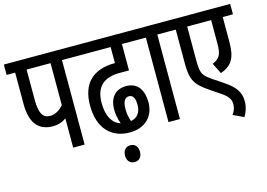

<svg xmlns="http://www.w3.org/2000/svg" viewBox="-104 -825 1692 1216"><g transform="rotate(-15 742.0 -216.5)"><path d="M363 -554H439V-622H0V-554H56V-348C56 -214 114 -164 200 -164C235 -164 266 -175 288 -192V0H363ZM288 -554V-279C265 -251 233 -232 201 -232C156 -232 131 -261 131 -356V-554Z M660 0C762 0 823 -63 823 -155C823 -227 792 -290 713 -290C641 -290 601 -243 601 -165C601 -134 607 -102 619 -71C567 -87 535 -140 535 -226C535 -340 599 -381 694 -381H756V-554H861V-622H427V-554H682V-449H681C537 -449 460 -373 460 -230C460 -77 542 0 660 0ZM671 -151C671 -200 687 -223 713 -223C739 -223 752 -201 752 -156C752 -106 726 -74 685 -68C676 -95 671 -121 671 -151ZM592 134C592 167 610 189 641 189C673 189 690 167 690 134C690 102 673 79 641 79C610 79 592 102 592 134Z M988 -554H1064V-622H849V-554H913V0H988Z M1484 -554V-622H1052V-554H1109V-334C1109 -220 1131 -189 1219 -129L1284 -85C1331 -53 1339 -31 1339 -1C1339 21 1331 42 1316 61L1386 94C1403 65 1414 33 1414 -1C1414 -57 1394 -97 1316 -149L1256 -189C1185 -236 1184 -254 1184 -349V-554H1341V-402C1341 -327 1327 -305 1279 -284L1314 -214C1387 -240 1417 -283 1417 -390V-554Z"/></g></svg>

Font: Noto Sans Devanagari ExtraCondensed
Style: Regular
Weight: 400
Width: 2
Designer: Jelle Bosma - Monotype Design Team
Foundry: Monotype Imaging Inc.
Version: Version 2.004